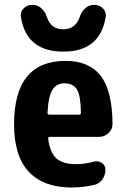

<svg xmlns="http://www.w3.org/2000/svg" viewBox="-20 -790 540 819"><path d="M430.7 -716.8Q406.2 -569.3 249.5 -569.8Q92.8 -570.3 69.3 -716.8Q65.4 -738.3 80.6 -753.9Q95.7 -769.5 117.7 -769.5Q139.6 -769.5 156.2 -754.9Q172.9 -740.2 179.7 -717.8Q197.3 -665 249.5 -665Q301.8 -665 320.3 -717.8Q327.1 -740.2 343.8 -754.9Q360.4 -769.5 382.3 -769.5Q404.3 -769.5 419.4 -753.9Q434.6 -738.3 430.7 -716.8ZM316.4 -300.8Q325.2 -300.8 325.2 -309.6Q324.2 -381.8 308.1 -408.2Q292 -434.6 254.9 -434.6Q221.7 -434.6 204.1 -407.7Q186.5 -380.9 182.6 -309.6Q182.6 -300.8 191.4 -300.8ZM259.8 -530.3Q360.4 -530.3 409.7 -466.3Q459 -402.3 460 -261.7Q460 -237.3 442.4 -221.7Q424.8 -206.1 401.4 -206.1H193.4Q184.6 -206.1 185.5 -198.2Q193.4 -137.7 221.2 -113.8Q249 -89.8 304.7 -89.8Q342.8 -89.8 380.9 -100.6Q398.4 -105.5 414.1 -95.2Q429.7 -85 429.7 -66.4Q429.7 -43 416.5 -24.4Q403.3 -5.9 380.9 -1Q334 9.8 285.2 9.8Q166 9.8 103 -57.1Q40 -124 40 -259.8Q40 -530.3 259.8 -530.3Z"/></svg>

Font: Rounded Mgen+ 1mn bold
Style: Bold
Weight: 700
Designer: [Source Han Sans]
Ryoko NISHIZUKA  (kana & ideographs); Paul D. Hunt (Latin, Greek & Cyrillic); Wenlong ZHANG  (bopomofo
Version: Version 1.059.20150602